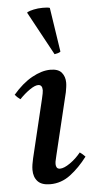

<svg xmlns="http://www.w3.org/2000/svg" viewBox="-54 -779 412 825"><g transform="rotate(-5 152.0 -367.0)"><path d="M267 -113Q280 -104 290 -93Q256 -48 216.5 -18Q177 12 129 12Q92 12 75 -6.5Q58 -25 58 -56Q58 -67 60 -79.5Q62 -92 65 -105L125 -355Q132 -384 132 -393Q132 -417 114 -417Q100 -417 77.5 -401.5Q55 -386 33 -363Q26 -368 20.5 -373Q15 -378 10 -384Q50 -431 92.5 -454.5Q135 -478 172 -478Q206 -478 220.5 -460.5Q235 -443 235 -417Q235 -408 233.5 -397.5Q232 -387 230 -376L166 -110Q165 -103 162 -92.5Q159 -82 159 -72Q159 -63 163 -57Q167 -51 177 -51Q194 -51 220 -69Q246 -87 267 -113ZM95 -729V-733Q105 -738 123.5 -742Q142 -746 162 -746Q170 -746 178.5 -745.5Q187 -745 193 -743L222 -552Q218 -548 210 -546Q202 -544 196 -543Z"/></g></svg>

Font: Tiro Gurmukhi
Style: Italic
Weight: 400
Italic angle: -11°
Designer: Gurmukhi: John Hudson & Fiona Ross, assisted by Paul Hanslow. Latin: John Hudson with Paul Hanslow, assisted by Kaja Soj
Foundry: Tiro Typeworks Ltd.
Version: Version 1.52